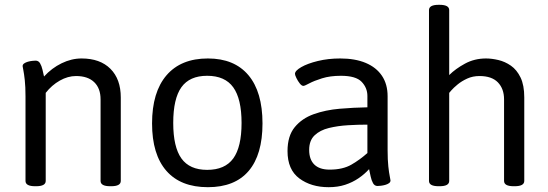

<svg xmlns="http://www.w3.org/2000/svg" viewBox="-20 -772 2276 798"><path d="M126 2Q86 2 86 -20V-371Q86 -412 83 -439Q80 -466 77 -480.5Q74 -495 74 -497Q74 -504 80.5 -508.5Q87 -513 96 -515.5Q105 -518 114 -519Q123 -520 128 -520Q140 -520 146.5 -509Q153 -498 156.5 -482.5Q160 -467 163 -454Q195 -489 236 -509Q277 -529 319 -529Q396 -529 439 -486Q482 -443 482 -367V-20Q482 2 442 2H438Q398 2 398 -20V-359Q398 -405 371.5 -430.5Q345 -456 296 -456Q262 -456 228.5 -437Q195 -418 170 -386V-20Q170 2 130 2Z M844 6Q731 6 671.5 -62Q612 -130 612 -259Q612 -389 672 -459Q732 -529 844 -529Q954 -529 1012.5 -459.5Q1071 -390 1071 -259Q1071 -129 1013.5 -61.5Q956 6 844 6ZM841 -66Q915 -66 949.5 -113.5Q984 -161 984 -261Q984 -361 949.5 -409Q915 -457 841 -457Q768 -457 734 -409.5Q700 -362 700 -261Q700 -161 734 -113.5Q768 -66 841 -66Z M1346 6Q1273 6 1224 -30.5Q1175 -67 1175 -144Q1175 -207 1205 -243.5Q1235 -280 1284 -297.5Q1333 -315 1391.5 -320Q1450 -325 1507 -326V-373Q1507 -407 1483 -432Q1459 -457 1397 -457Q1352 -457 1318.5 -446.5Q1285 -436 1265.5 -425.5Q1246 -415 1241 -415Q1234 -415 1226 -425Q1218 -435 1212 -447.5Q1206 -460 1206 -465Q1206 -478 1232 -493Q1258 -508 1301 -518.5Q1344 -529 1394 -529Q1456 -529 1500 -510.5Q1544 -492 1567.5 -457Q1591 -422 1591 -372V-148Q1591 -107 1594 -80Q1597 -53 1600 -39Q1603 -25 1603 -22Q1603 -15 1596.5 -10.5Q1590 -6 1581 -3.5Q1572 -1 1563 0Q1554 1 1549 1Q1537 1 1530.5 -10.5Q1524 -22 1520.5 -38.5Q1517 -55 1514 -69Q1495 -48 1470 -31Q1445 -14 1414.5 -4Q1384 6 1346 6ZM1350 -67Q1405 -67 1441 -88Q1477 -109 1507 -136V-254Q1468 -254 1426 -251.5Q1384 -249 1347 -240Q1310 -231 1287.5 -209.5Q1265 -188 1265 -149Q1265 -109 1286.5 -88Q1308 -67 1350 -67Z M1803 2Q1763 2 1763 -20V-730Q1763 -752 1803 -752H1807Q1847 -752 1847 -730V-460Q1873 -486 1912.5 -507.5Q1952 -529 2000 -529Q2024 -529 2051.5 -522.5Q2079 -516 2103.5 -499Q2128 -482 2143.5 -450Q2159 -418 2159 -367V-20Q2159 2 2119 2H2115Q2075 2 2075 -20V-359Q2075 -403 2049.5 -429.5Q2024 -456 1973 -456Q1945 -456 1922 -445.5Q1899 -435 1882 -421Q1865 -407 1856 -396.5Q1847 -386 1847 -386V-20Q1847 2 1807 2Z"/></svg>

Font: Asap
Style: Regular
Weight: 400
Designer: Pablo Cosgaya
Foundry: Omnibus-Type
Version: Version 3.001